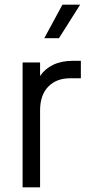

<svg xmlns="http://www.w3.org/2000/svg" viewBox="-20 -804 378 824"><path d="M77 0H152V-330Q152 -396 187 -432Q222 -468 280 -468H327V-543H293Q244 -543 208.5 -526Q173 -509 152 -478V-536H77ZM170 -640H233L324 -784H248Z"/></svg>

Font: Plus Jakarta Sans
Style: Regular
Weight: 400
Designer: Gumpita Rahayu
Foundry: Tokotype
Version: Version 2.004; ttfautohint (v1.8.3)